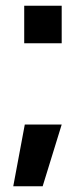

<svg xmlns="http://www.w3.org/2000/svg" viewBox="-20 -619 277 666"><path d="M64 -469H194V-599H64ZM66 -187 26 27H128L194 -187Z"/></svg>

Font: Bithumb Trading Sans Semibold
Style: Regular
Weight: 600
Designer: Ham Hyungwon
Foundry: Bithumb
Version: Version 0.500;FEAKit 1.0